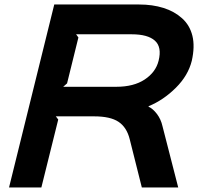

<svg xmlns="http://www.w3.org/2000/svg" viewBox="-20 -830 883 850"><path d="M682.1 -561Q697.3 -621.6 665.8 -649.9Q634.3 -678.2 563 -678.2H316.9L327.1 -664.1L276.9 -460.9L259.8 -445.8H495.1Q571.8 -445.8 620.6 -478Q669.4 -510.3 682.1 -561ZM699.2 -272 769 0H607.9L554.2 -213.9Q541 -266.6 504.6 -290.8Q468.3 -314.9 397 -314.9H227.1L237.8 -300.8L163.1 0H20L220.2 -810.1H596.2Q655.3 -810.1 703.6 -794.9Q752 -779.8 786.1 -749Q820.3 -718.3 831.8 -671.4Q843.3 -624.5 829.1 -561Q813 -495.6 758.5 -441.4Q704.1 -387.2 638.2 -359.9L637.2 -357.9Q656.7 -349.1 674.6 -325.7Q692.4 -302.2 699.2 -272Z"/></svg>

Font: Sinkin Sans 600 SemiBold Italic
Style: Regular
Weight: 600
Italic angle: -112°
Designer: Keith Bates
Foundry: K-Type
Version: Sinkin Sans (version 1.0)  by Keith Bates   •   © 2014   www